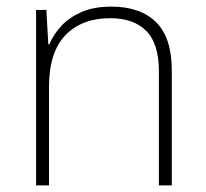

<svg xmlns="http://www.w3.org/2000/svg" viewBox="-20 -560 622 580"><path d="M316 -540Q404 -540 451.5 -493Q499 -446 499 -347V0H460V-345Q460 -428 422 -466.5Q384 -505 313 -505Q227 -505 177.5 -453.5Q128 -402 128 -297V0H89V-530H120L126 -426H129Q142 -457 166 -482.5Q190 -508 227 -524Q264 -540 316 -540Z"/></svg>

Font: Noto Sans Hebrew ExtraLight
Style: Regular
Weight: 250
Designer: Monotype Design Team
Foundry: Monotype Imaging Inc.
Version: Version 2.003